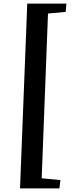

<svg xmlns="http://www.w3.org/2000/svg" viewBox="-20 -832 401 1064"><path d="M211 156 315 166 309 212H91L131 -812H348L344 -766L246 -757Z"/></svg>

Font: Literata 36pt SemiBold
Style: Italic
Weight: 600
Italic angle: -2°
Designer: Latin by Veronika Burian and Jose Scaglione. Greek by Irene Vlachou. Cyrillic by Vera Evstafieva
Foundry: TypeTogether
Version: Version 3.002